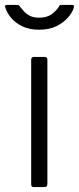

<svg xmlns="http://www.w3.org/2000/svg" viewBox="-44 -762 321 782"><path d="M149 -15Q149 -6 146 -3Q143 0 133 0H96Q88 0 85.5 -2.5Q83 -5 83 -12V-518Q83 -530 94 -530H138Q149 -530 149 -518ZM249 -742Q260 -742 257 -732Q251 -711 232.5 -690Q214 -669 185 -655Q156 -641 115 -641Q76 -641 47.5 -654.5Q19 -668 1.5 -689Q-16 -710 -23 -733Q-24 -735 -23 -738.5Q-22 -742 -17 -742H24Q30 -742 32.5 -740.5Q35 -739 38 -734Q44 -727 53 -716.5Q62 -706 77 -698Q92 -690 115 -690Q148 -690 167.5 -705Q187 -720 196 -735Q198 -740 200.5 -741Q203 -742 207 -742Z"/></svg>

Font: Libre Franklin Light
Style: Regular
Weight: 300
Designer: Pablo Impallari, Rodrigo Fuenzalida, Nhung Nguyen
Foundry: Impallari Type
Version: Version 3.000